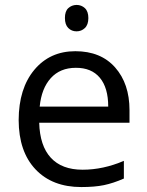

<svg xmlns="http://www.w3.org/2000/svg" viewBox="-20 -754 601 784"><path d="M289.6 -477.1Q225.6 -477.1 187.5 -435.1Q149.4 -393.1 142.1 -318.8H421.9Q421.9 -395.5 387.7 -436.5Q353.5 -477.5 289.6 -477.1ZM312 9.8Q193.4 9.8 125 -62.5Q56.6 -134.8 56.2 -263.7Q56.6 -392.6 120.1 -468.8Q183.6 -544.9 287.6 -544.9Q391.6 -544.9 450.2 -478.5Q508.8 -412.1 508.8 -304.2V-252.9H140.1Q142.6 -158.7 187.5 -109.9Q232.4 -61 317.4 -61Q401.4 -61 485.8 -97.2V-24.9Q442.4 -5.9 404.3 2Q366.2 9.8 312 9.8ZM292.5 -733.9Q312.5 -733.9 326.7 -720.7Q340.8 -707.5 340.8 -680.2Q340.8 -653.3 326.7 -639.6Q312.5 -626 292.5 -626Q272.5 -626 258.8 -639.6Q245.1 -653.3 245.1 -680.7Q245.1 -708 258.8 -720.7Q272.5 -733.4 292.5 -733.9Z"/></svg>

Font: OpenSans
Style: Regular
Weight: 400
Foundry: Ascender Corporation
Version: Version 1.10